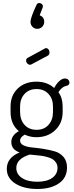

<svg xmlns="http://www.w3.org/2000/svg" viewBox="-20 -1020 492 1272"><path d="M296 -651 189 -594Q184 -591 179 -591Q169 -591 161 -599.5Q153 -608 153 -619Q153 -632 164 -637L276 -698Q279 -701 284 -701Q295 -701 301.5 -692.5Q308 -684 308 -673Q308 -657 296 -651ZM221 -111Q180 -111 144 -128Q113 -111 113 -89Q113 -68 136 -57Q159 -46 193.5 -43Q228 -40 268.5 -33.5Q309 -27 343.5 -17Q378 -7 401 20Q424 47 424 90Q424 158 370 195Q316 232 228 232Q138 232 81.5 196Q25 160 25 99Q25 24 110 -10Q55 -29 55 -79Q55 -124 105 -151Q50 -197 50 -277V-315Q50 -388 97.5 -433.5Q145 -479 222 -479Q292 -479 339 -437Q354 -466 373 -483Q392 -500 410 -500Q424 -500 432 -492Q440 -484 440 -474Q440 -456 423 -452Q388 -445 367 -409Q395 -372 395 -315V-277Q395 -205 346 -158Q297 -111 221 -111ZM331 -277V-315Q331 -365 301.5 -397.5Q272 -430 222 -430Q172 -430 142.5 -397.5Q113 -365 113 -315V-278Q113 -226 142.5 -193Q172 -160 223 -160Q272 -160 301.5 -193Q331 -226 331 -277ZM361 92Q361 72 351 57Q341 42 327.5 34Q314 26 292 20Q270 14 253.5 12Q237 10 212 7.5Q187 5 177 4Q88 32 88 93Q88 134 125.5 159Q163 184 227 184Q290 184 325.5 159Q361 134 361 92ZM182 -875Q182 -902 222 -988Q228 -1000 240 -1000Q249 -1000 256.5 -994Q264 -988 264 -979Q264 -974 263 -971L243 -919Q273 -907 273 -876Q273 -856 259.5 -842.5Q246 -829 227 -829Q208 -829 195 -842.5Q182 -856 182 -875Z"/></svg>

Font: Dosis
Style: Regular
Weight: 400
Designer: Edgar Tolentino, Pablo Impallari, Igino Marini
Foundry: Edgar Tolentino, Pablo Impallari, Igino Marini
Version: Version 1.007